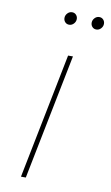

<svg xmlns="http://www.w3.org/2000/svg" viewBox="-81 -736 449 779"><g transform="rotate(10 143.5 -346.5)"><path d="M166 -517H186L83 0H63ZM125 -665Q125 -676 133 -684.5Q141 -693 152 -693Q162 -693 168.5 -686Q175 -679 175 -669Q175 -658 167 -649.5Q159 -641 148 -641Q138 -641 131.5 -648Q125 -655 125 -665ZM237 -665Q237 -676 245 -684.5Q253 -693 264 -693Q274 -693 280.5 -686Q287 -679 287 -669Q287 -658 279 -649.5Q271 -641 260 -641Q250 -641 243.5 -648Q237 -655 237 -665Z"/></g></svg>

Font: Montserrat Alternates Thin
Style: Italic
Weight: 250
Italic angle: -11.3°
Designer: Julieta Ulanovsky
Foundry: Julieta Ulanovsky
Version: Version 7.200